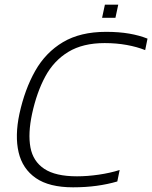

<svg xmlns="http://www.w3.org/2000/svg" viewBox="-20 -790 650 820"><path d="M416 -714 428 -770H485L473 -714ZM292 10Q190 10 133 -29.5Q76 -69 59.5 -139.5Q43 -210 63 -304Q86 -409 130.5 -487.5Q175 -566 249 -610Q323 -654 433 -654Q488 -654 531.5 -646.5Q575 -639 610 -625L600 -576Q565 -590 521 -598Q477 -606 427 -606Q334 -606 272 -568.5Q210 -531 173.5 -463.5Q137 -396 117 -304Q99 -220 110 -160.5Q121 -101 169 -69Q217 -37 309 -37Q353 -37 401.5 -44Q450 -51 491 -64L481 -15Q440 -3 393 3.5Q346 10 292 10Z"/></svg>

Font: Kanit ExtraLight
Style: Italic
Weight: 275
Italic angle: -12°
Designer: Katatrad Team
Foundry: CadsonDemak
Version: Version 2.000; ttfautohint (v1.8.3)